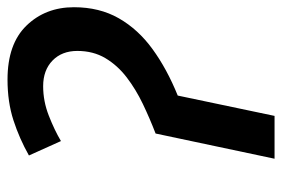

<svg xmlns="http://www.w3.org/2000/svg" viewBox="-142 -623 765 521"><g transform="rotate(-90 240.5 -362.5)"><path d="M70.3 0 138.7 -322.8Q179.2 -338.4 219 -357.4Q258.8 -376.5 291.3 -401.4Q323.7 -426.3 343.3 -459.2Q362.8 -492.2 362.8 -535.2Q362.8 -577.1 336.7 -602.5Q310.5 -627.9 267.1 -627.9Q226.1 -627.9 187 -612.5Q147.9 -597.2 118.2 -579.6L79.1 -666.5Q125 -692.4 174.6 -708.5Q224.1 -724.6 285.2 -724.6Q381.8 -724.6 431.6 -673.1Q481.4 -621.6 481.4 -544.4Q481.4 -475.1 451.4 -422.6Q421.4 -370.1 367.7 -331.1Q314 -292 241.7 -262.7L186.5 0Z"/></g></svg>

Font: Open Sans SemiBold
Style: Italic
Weight: 600
Italic angle: -12°
Designer: Monotype Design Team
Foundry: Monotype Imaging Inc.
Version: Version 3.003; ttfautohint (v1.8.4)